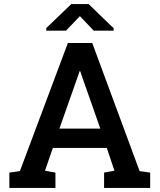

<svg xmlns="http://www.w3.org/2000/svg" viewBox="-20 -922 783 942"><path d="M25.9 0V-75.2L77.6 -82.5L313 -710.9H432.6L665 -82.5L716.8 -75.2V0H490.7V-75.2L541.5 -84.5L503.9 -196.3H239.3L200.7 -84.5L252 -75.2V0ZM271.5 -291H472.2L379.9 -553.7L373.5 -572.8H370.6L363.8 -552.7ZM207 -771.5V-784.2L329.6 -901.9H415L537.6 -783.2V-771.5H439.9L372.1 -842.8L303.7 -771.5Z"/></svg>

Font: Roboto Slab Medium
Style: Regular
Weight: 500
Designer: Google
Version: Version 2.001; ttfautohint (v1.8.3)